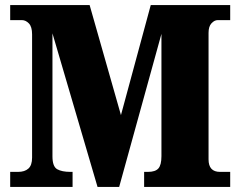

<svg xmlns="http://www.w3.org/2000/svg" viewBox="-20 -734 943 754"><path d="M20 0V-59H51Q77 -59 91.5 -72Q106 -85 106 -115V-599Q106 -629 93.5 -642Q81 -655 66 -655H20V-714H332L455 -282L572 -714H884V-655H835Q822 -655 810.5 -642.5Q799 -630 799 -605V-108Q799 -59 844 -59H884V0H546V-59H561Q590 -59 602 -72.5Q614 -86 614 -121V-601L448 0H363L186 -603V-120Q186 -80 204.5 -69.5Q223 -59 257 -59H265V0Z"/></svg>

Font: Noto Serif SemiCondensed Black
Style: Regular
Weight: 900
Width: 4
Designer: Monotype Design Team
Foundry: Monotype Imaging Inc.
Version: Version 2.014; ttfautohint (v1.8.4.7-5d5b)